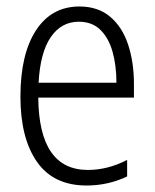

<svg xmlns="http://www.w3.org/2000/svg" viewBox="-20 -562 477 592"><path d="M247 10Q145 10 94 -63Q43 -136 43 -264Q43 -395 91 -468.5Q139 -542 225 -542Q282 -542 319.5 -510.5Q357 -479 375 -424.5Q393 -370 393 -303V-261H98Q100 -38 251 -38Q281 -38 311 -45.5Q341 -53 372 -69V-18Q343 -4 311.5 3Q280 10 247 10ZM99 -307H339Q339 -360 327 -402.5Q315 -445 289.5 -470Q264 -495 223 -495Q169 -495 136.5 -447.5Q104 -400 99 -307Z"/></svg>

Font: Noto Sans Condensed Light
Style: Regular
Weight: 300
Width: 3
Designer: Monotype Design Team
Foundry: Monotype Imaging Inc.
Version: Version 2.013; ttfautohint (v1.8.4.7-5d5b)